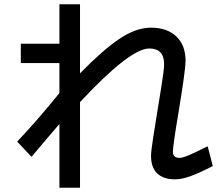

<svg xmlns="http://www.w3.org/2000/svg" viewBox="-20 -829 1040 895"><path d="M972 -55Q912 -24 870 -8.5Q828 7 796 7Q742 7 713 -20.5Q684 -48 684 -103Q684 -122 693.5 -184Q703 -246 714 -313Q717 -331 731 -417.5Q745 -504 745 -530Q745 -603 676 -603Q586 -603 353 -353V46H257V-251L203 -188Q143 -118 127 -98L60 -169Q148 -261 257 -395V-535H77V-625H257V-809H353V-487Q454 -591 533 -645.5Q612 -700 684 -700Q759 -700 802 -659Q845 -618 845 -545Q845 -504 812 -304Q786 -150 786 -121Q786 -93 817 -93Q831 -93 860.5 -105.5Q890 -118 948 -147Z"/></svg>

Font: IBM Plex Sans JP Medium
Style: Regular
Weight: 500
Designer: Mike Abbink; Paul van der Laan; Pieter van Rosmalen; Wujin Sim; Yejin Wi; Jinhee Kim; Boomi Park; Yona Kim; Kichan Ma
Foundry: Sandoll Inc.
Version: Version 1.001